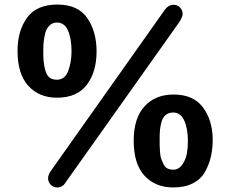

<svg xmlns="http://www.w3.org/2000/svg" viewBox="-20 -769 1023 843"><path d="M57 -545Q57 -634 99 -691.5Q141 -749 232 -749Q322 -749 363 -690Q404 -631 404 -543Q404 -453 361 -396.5Q318 -340 230 -340Q152 -340 104.5 -392Q57 -444 57 -545ZM170 -529Q171 -478 183 -448.5Q195 -419 230 -419Q265 -419 279.5 -457.5Q294 -496 294 -545Q294 -600 278.5 -635Q263 -670 230 -670Q213 -670 201.5 -660.5Q190 -651 184 -638.5Q178 -626 174.5 -604.5Q171 -583 170.5 -568Q170 -553 170 -529ZM191 13Q191 -1 205 -21Q417 -321 703 -725L702 -724Q719 -748 742 -748Q759 -748 770.5 -736Q782 -724 782 -708Q782 -696 768 -673Q720 -606 541.5 -353.5Q363 -101 268 32Q255 54 231 54Q214 54 202.5 42Q191 30 191 13ZM567 -151Q567 -250 614.5 -302Q662 -354 742 -354Q828 -354 870 -299Q912 -244 914 -160Q914 -118 906.5 -83.5Q899 -49 881 -16Q863 17 827.5 35.5Q792 54 741 54Q662 54 614.5 2.5Q567 -49 567 -151ZM681 -161Q681 -139 681 -131Q681 -123 682.5 -102Q684 -81 688 -71Q692 -61 698 -48Q704 -35 715 -29.5Q726 -24 741 -24Q765 -24 780.5 -46.5Q796 -69 800.5 -95Q805 -121 805 -150Q805 -204 789 -239.5Q773 -275 741 -275Q721 -275 708 -264.5Q695 -254 689.5 -235Q684 -216 682.5 -200Q681 -184 681 -161Z"/></svg>

Font: Coval
Style: Bold
Weight: 700
Foundry: Context Ltd
Version: Version 001.000